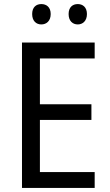

<svg xmlns="http://www.w3.org/2000/svg" viewBox="-20 -923 540 943"><path d="M138 -854C138 -820 158 -803 183 -803C208 -803 229 -820 229 -854C229 -888 208 -903 183 -903C158 -903 138 -888 138 -854ZM317 -854C317 -820 337 -803 362 -803C386 -803 407 -820 407 -854C407 -888 386 -903 362 -903C337 -903 317 -888 317 -854ZM445 0V-78H176V-334H429V-411H176V-636H445V-714H88V0Z"/></svg>

Font: Noto Sans Myanmar UI SemiCondensed
Style: Regular
Weight: 400
Width: 4
Designer: Monotype Design Team
Foundry: Monotype Imaging Inc.
Version: Version 2.103